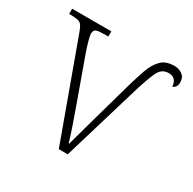

<svg xmlns="http://www.w3.org/2000/svg" viewBox="-126 -672 806 802"><g transform="rotate(30 277.0 -271.5)"><path d="M82 -467Q75 -486 68.5 -495.5Q62 -505 48.5 -508Q35 -511 7 -511V-536H196V-511H183Q151 -511 139 -507Q127 -503 127 -485Q127 -475 134 -450.5Q141 -426 148 -406L221 -203Q236 -162 252 -115.5Q268 -69 276 -41H278Q289 -82 312 -164.5Q335 -247 374 -385Q385 -422 397.5 -458.5Q410 -495 432.5 -519Q455 -543 497 -543Q519 -543 535.5 -531Q552 -519 552 -495Q552 -481 546.5 -473.5Q541 -466 532 -463Q529 -505 491 -505Q457 -505 441.5 -470.5Q426 -436 411 -388L295 0H252Z"/></g></svg>

Font: Noto Serif ExtraLight
Style: Regular
Weight: 200
Designer: Monotype Design Team
Foundry: Monotype Imaging Inc.
Version: Version 2.015; ttfautohint (v1.8.4.7-5d5b)